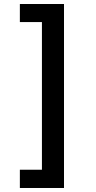

<svg xmlns="http://www.w3.org/2000/svg" viewBox="-20 -808 478 957"><path d="M79 38V129H299V-788H79V-698H189V38Z"/></svg>

Font: Noto Sans Bengali SemiBold
Style: Regular
Weight: 600
Designer: Jelle Bosma - Monotype Design Team
Foundry: Monotype Imaging Inc.
Version: Version 2.003